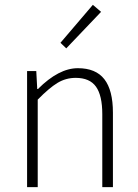

<svg xmlns="http://www.w3.org/2000/svg" viewBox="-20 -774 572 794"><path d="M92 0V-480H130L134 -406H137Q223 -492 302 -492Q376 -492 411.5 -446.5Q447 -401 447 -308V0H403V-302Q403 -379 377 -415.5Q351 -452 293 -452Q252 -452 217.5 -431Q183 -410 136 -362V0ZM254 -574 230 -597 364 -754 398 -725Z"/></svg>

Font: Toshiba Sans Light
Style: Regular
Weight: 300
Designer: Paul D. Hunt
Foundry: Toshiba Corporation
Version: Version 2.020;PS 2.0;hotconv 1.0.86;makeotf.lib2.5.63406